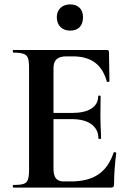

<svg xmlns="http://www.w3.org/2000/svg" viewBox="-20 -852 592 872"><path d="M41 -12Q73 -12 87.5 -17Q102 -22 107 -36.5Q112 -51 112 -81V-544Q112 -574 107 -588Q102 -602 87 -607.5Q72 -613 41 -613Q38 -613 38 -619Q38 -625 41 -625H465Q475 -625 475 -616L477 -483Q477 -481 471.5 -480Q466 -479 465 -482Q449 -540 411 -568Q373 -596 311 -596H281Q251 -596 237 -583Q223 -570 223 -543V-85Q223 -56 234 -42Q245 -28 269 -28H302Q380 -28 427 -60Q474 -92 496 -159Q496 -161 500 -161Q503 -161 505.5 -159.5Q508 -158 508 -157Q498 -79 498 -15Q498 -7 495 -3.5Q492 0 483 0H41Q38 0 38 -6Q38 -12 41 -12ZM305 -311H170V-339H306Q364 -339 395 -359Q426 -379 426 -415Q426 -418 431.5 -418Q437 -418 437 -415L436 -325L437 -277Q439 -243 439 -223Q439 -221 433 -221Q427 -221 427 -223Q427 -264 395.5 -287.5Q364 -311 305 -311ZM238 -774Q238 -800 254.5 -816Q271 -832 299 -832Q326 -832 341.5 -816.5Q357 -801 357 -774Q357 -745 342 -729Q327 -713 299 -713Q271 -713 254.5 -729.5Q238 -746 238 -774Z"/></svg>

Font: Cormorant Infant
Style: Bold
Weight: 700
Designer: Christian Thalmann (Catharsis Fonts)
Foundry: Catharsis Fonts
Version: Version 4.000